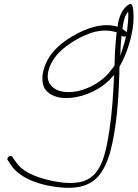

<svg xmlns="http://www.w3.org/2000/svg" viewBox="-20 -677 689 962"><path d="M17 117C16 121 17 123 19 125V126L40 157C82 214 178 257 310 264C447 268 497 201 532 86C567 -48 574 -190 578 -307V-322C578 -327 578 -333 579 -341V-344C605 -387 628 -449 640 -508C648 -544 650 -580 649 -604C648 -629 646 -661 631 -657C595 -641 574 -592 569 -543C482 -570 382 -522 323 -483C274 -451 234 -412 212 -364C187 -309 187 -264 205 -231C230 -197 283 -174 369 -192C440 -207 504 -246 542 -291L552 -302L551 -289C548 -211 541 -107 528 -23C511 84 491 200 400 230C344 249 270 237 215 223C146 206 89 178 63 139L41 108C39 106 36 104 33 104C27 104 19 110 17 117ZM276 -414C314 -451 364 -484 420 -506C473 -528 523 -528 565 -515L564 -512C559 -466 554 -398 554 -349L553 -347L540 -330C504 -279 442 -237 369 -220H367C275 -202 222 -240 219 -290C218 -337 246 -383 276 -414ZM602 -578C604 -588 608 -598 613 -606L622 -619L623 -605C623 -580 620 -551 616 -516L608 -521C602 -526 600 -529 593 -531L594 -535C596 -550 598 -565 602 -578ZM589 -499C593 -494 601 -492 611 -495L610 -489C606 -471 601 -452 594 -432L583 -397L584 -431C585 -452 586 -472 588 -489Z"/></svg>

Font: Stray Cat
Style: LtExtObl
Weight: 300
Version: Version 1.0